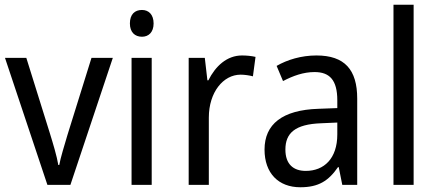

<svg xmlns="http://www.w3.org/2000/svg" viewBox="-20 -780 1842 810"><path d="M180 0H277L456 -536H366L265 -212C252 -168 235 -113 230 -84H226C220 -121 203 -177 190 -219L91 -536H1Z M579 -738C549 -738 528 -720 528 -681C528 -644 549 -625 579 -625C607 -625 628 -644 628 -681C628 -719 607 -738 579 -738ZM620 -536H535V0H620Z M1001 -546C937 -546 889 -501 859 -441H855L844 -536H776V0H861V-284C861 -391 922 -465 995 -465C1012 -465 1032 -462 1047 -458L1058 -540C1041 -544 1020 -546 1001 -546Z M1315 -546C1251 -546 1192 -528 1147 -502L1174 -438C1216 -460 1260 -476 1307 -476C1370 -476 1403 -443 1403 -357V-324L1323 -321C1171 -316 1096 -256 1096 -149C1096 -49 1155 10 1247 10C1324 10 1366 -17 1406 -75H1409L1424 0H1487V-364C1487 -486 1434 -546 1315 -546ZM1335 -260 1403 -263V-213C1403 -111 1347 -59 1270 -59C1218 -59 1184 -87 1184 -149C1184 -218 1224 -256 1335 -260Z M1725 0V-760H1640V0Z"/></svg>

Font: Noto Sans Arabic UI SmCn
Style: Regular
Weight: 400
Width: 4
Designer: Monotype Design Team, Nadine Chahine and Nizar Qandah
Foundry: Monotype Imaging Inc.
Version: Version 2.010